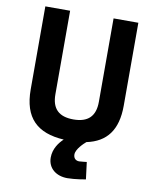

<svg xmlns="http://www.w3.org/2000/svg" viewBox="-97 -765 850 1053"><g transform="rotate(10 328.0 -238.5)"><path d="M207 -692H69V-230C69 -71 146 1 295 10C271 32 242 70 242 119C242 179 289 215 351 215C394 215 453 204 453 204L441 109C441 109 406 113 399 113C381 113 367 102 367 80C367 50 407 13 420 2C530 -21 587 -94 587 -230V-692H449V-227C449 -147 409 -108 328 -108C247 -108 207 -146 207 -227Z"/></g></svg>

Font: RazerF5
Style: Bold
Weight: 700
Foundry: Razer Inc.
Version: Version 2